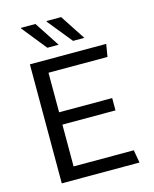

<svg xmlns="http://www.w3.org/2000/svg" viewBox="-130 -982 860 1069"><g transform="rotate(-15 300.0 -447.5)"><path d="M91 0V-686H531L519 -614H179V-386H485V-315H179V-74H526L539 0ZM357 -750 242 -892 244 -895H327L422 -750ZM209 -750 95 -892 96 -895H179L274 -750Z"/></g></svg>

Font: Chivo Mono Light
Style: Regular
Weight: 300
Monospace: yes
Designer: Hector Gatti
Foundry: Omnibus-Type
Version: Version 1.008